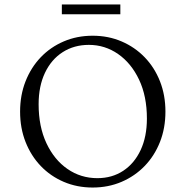

<svg xmlns="http://www.w3.org/2000/svg" viewBox="-20 -830 831 860"><path d="M395 10Q325 10 265.5 -15.5Q206 -41 162.5 -86.5Q119 -132 94.5 -194Q70 -256 70 -330Q70 -404 94.5 -466Q119 -528 162.5 -573.5Q206 -619 265.5 -644.5Q325 -670 395 -670Q465 -670 524.5 -644.5Q584 -619 628 -573.5Q672 -528 696.5 -466Q721 -404 721 -330Q721 -256 696.5 -194Q672 -132 628 -86.5Q584 -41 524.5 -15.5Q465 10 395 10ZM416 -32Q482 -32 532 -65Q582 -98 610 -158Q638 -218 638 -299Q638 -399 603 -473Q568 -547 509 -588Q450 -629 378 -629Q312 -629 261 -596.5Q210 -564 181.5 -504Q153 -444 153 -363Q153 -263 188 -188.5Q223 -114 282.5 -73Q342 -32 416 -32ZM257 -766V-810H519V-766Z"/></svg>

Font: Spectral SC Light
Style: Regular
Weight: 300
Designer: Jean-Baptiste Levee
Foundry: Production Type
Version: Version 2.001